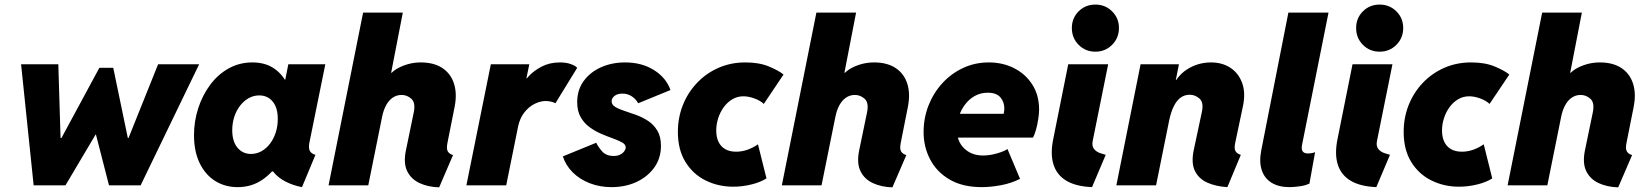

<svg xmlns="http://www.w3.org/2000/svg" viewBox="-20 -807 7182 836"><path d="M126.5 0 71.8 -527.3H233.9L243.7 -206.1H247.6L412.6 -511.7H473.1L536.6 -206.1H539.6L668.5 -527.3H847.2L592.3 0H454.6L397.9 -220.7H396L265.1 0Z M1014.6 7.8Q960 7.8 917 -19Q874 -45.9 849.4 -96.7Q824.7 -147.5 824.7 -218.8Q824.7 -278.8 843 -335.4Q861.3 -392.1 894.8 -437.3Q928.2 -482.4 975.1 -508.8Q1022 -535.2 1079.1 -535.2Q1136.2 -535.2 1175.3 -507.6Q1214.4 -480 1235.4 -431.6L1130.9 -460H1292L1210 -398.4L1235.4 -527.3H1396.5L1327.1 -185.5Q1322.8 -163.6 1328.6 -150.9Q1334.5 -138.2 1353.5 -132.8L1294.9 7.8Q1256.3 0.5 1224.4 -15.9Q1192.4 -32.2 1173.3 -55.2Q1154.3 -78.1 1155.3 -104.5L1242.2 -60.5H1082L1197.3 -104.5Q1164.6 -51.8 1118.9 -22Q1073.2 7.8 1014.6 7.8ZM1072.8 -136.7Q1097.7 -136.7 1119.1 -148.9Q1140.6 -161.1 1156.2 -182.1Q1171.9 -203.1 1180.7 -230.5Q1189.5 -257.8 1189.5 -288.6Q1189.5 -338.4 1167.2 -365Q1145 -391.6 1108.9 -391.6Q1084 -391.6 1062.5 -379.4Q1041 -367.2 1024.9 -346.2Q1008.8 -325.2 1000 -297.9Q991.2 -270.5 991.2 -240.2Q991.2 -191.4 1013.9 -164.1Q1036.6 -136.7 1072.8 -136.7Z M1892.1 8.8Q1843.8 7.3 1806.9 -9.8Q1770 -26.9 1752.9 -62Q1735.8 -97.2 1747.6 -153.3L1781.7 -318.4Q1790 -359.9 1771.2 -376.7Q1752.4 -393.6 1729 -393.6Q1707 -393.6 1689.9 -381.8Q1672.9 -370.1 1661.4 -349.1Q1649.9 -328.1 1644 -299.8L1583.5 0H1410.6L1561 -752H1733.9L1683.1 -490.2H1695.8L1647.9 -432.6Q1670.9 -489.3 1716.6 -512.2Q1762.2 -535.2 1812 -535.2Q1869.6 -535.2 1906.5 -510.5Q1943.4 -485.8 1957 -442.1Q1970.7 -398.4 1959.5 -341.8L1928.2 -184.6Q1922.9 -157.7 1930.4 -146.7Q1938 -135.7 1952.6 -131.8Z M2010.7 0 2117.2 -527.3H2284.7L2272 -465.8H2284.2L2249 -425.8Q2257.8 -448.2 2280.8 -473.6Q2303.7 -499 2338.6 -517.1Q2373.5 -535.2 2418 -535.2Q2445.8 -535.2 2465.8 -527.8Q2485.8 -520.5 2493.2 -511.7L2398.4 -357.4Q2390.6 -361.8 2378.9 -364.5Q2367.2 -367.2 2356 -367.2Q2332.5 -367.2 2307.6 -354.7Q2282.7 -342.3 2263.2 -317.6Q2243.7 -293 2235.8 -255.9L2184.1 0Z M2643.1 7.8Q2591.3 7.8 2547.6 -9.3Q2503.9 -26.4 2473.6 -56.6Q2443.4 -86.9 2430.7 -126L2576.2 -185.5Q2583.5 -168.9 2601.3 -148.4Q2619.1 -127.9 2651.9 -127.9Q2668.9 -127.9 2680.7 -134Q2692.4 -140.1 2698.5 -148.9Q2704.6 -157.7 2704.6 -165Q2704.6 -177.7 2689.2 -186.5Q2673.8 -195.3 2649.9 -203.9Q2626 -212.4 2598.9 -223.9Q2571.8 -235.4 2547.9 -252.7Q2523.9 -270 2508.5 -296.6Q2493.2 -323.2 2493.2 -362.8Q2493.2 -415.5 2521.5 -454.3Q2549.8 -493.2 2597.2 -514.2Q2644.5 -535.2 2701.7 -535.2Q2774.4 -535.2 2827.4 -502Q2880.4 -468.8 2899.4 -415L2758.8 -357.4Q2748.5 -376 2730.7 -387.7Q2712.9 -399.4 2689.9 -399.4Q2668.5 -399.4 2655.8 -389.4Q2643.1 -379.4 2643.1 -366.2Q2643.1 -351.1 2658.7 -341.6Q2674.3 -332 2698.7 -324.2Q2723.1 -316.4 2750.5 -306.4Q2777.8 -296.4 2802.2 -280.3Q2826.7 -264.2 2842.3 -238Q2857.9 -211.9 2857.9 -171.9Q2857.9 -118.2 2828.9 -77.6Q2799.8 -37.1 2751.2 -14.6Q2702.6 7.8 2643.1 7.8Z M3172.4 5.9Q3106.9 5.9 3052 -21.5Q2997.1 -48.8 2964.4 -102.1Q2931.6 -155.3 2931.6 -232.9Q2931.6 -294.4 2953.1 -348.9Q2974.6 -403.3 3014.2 -445.3Q3053.7 -487.3 3107.4 -511.2Q3161.1 -535.2 3225.6 -535.2Q3286.1 -535.2 3328.6 -517.3Q3371.1 -499.5 3391.6 -482.4L3305.7 -354.5Q3290.5 -369.1 3264.9 -378.4Q3239.3 -387.7 3216.8 -387.7Q3190.4 -387.7 3168.7 -374.8Q3147 -361.8 3131.3 -340.3Q3115.7 -318.8 3107.2 -292.5Q3098.6 -266.1 3098.6 -238.8Q3098.6 -210 3108.6 -189.2Q3118.7 -168.5 3137.9 -157.5Q3157.2 -146.5 3185.1 -146.5Q3210.9 -146.5 3235.4 -155.3Q3259.8 -164.1 3280.3 -178.7L3317.4 -30.3Q3292 -13.7 3252.2 -3.9Q3212.4 5.9 3172.4 5.9Z M3865.7 8.8Q3817.4 7.3 3780.5 -9.8Q3743.7 -26.9 3726.6 -62Q3709.5 -97.2 3721.2 -153.3L3755.4 -318.4Q3763.7 -359.9 3744.9 -376.7Q3726.1 -393.6 3702.6 -393.6Q3680.7 -393.6 3663.6 -381.8Q3646.5 -370.1 3635 -349.1Q3623.5 -328.1 3617.7 -299.8L3557.1 0H3384.3L3534.7 -752H3707.5L3656.7 -490.2H3669.4L3621.6 -432.6Q3644.5 -489.3 3690.2 -512.2Q3735.8 -535.2 3785.6 -535.2Q3843.3 -535.2 3880.1 -510.5Q3917 -485.8 3930.7 -442.1Q3944.3 -398.4 3933.1 -341.8L3901.9 -184.6Q3896.5 -157.7 3904.1 -146.7Q3911.6 -135.7 3926.3 -131.8Z M4254.4 7.8Q4171.9 7.8 4115.5 -24.9Q4059.1 -57.6 4030.3 -112.3Q4001.5 -167 4001.5 -231.9Q4001.5 -293 4022.9 -347.7Q4044.4 -402.3 4083 -444.6Q4121.6 -486.8 4173.3 -511Q4225.1 -535.2 4285.6 -535.2Q4346.2 -535.2 4395.8 -510Q4445.3 -484.9 4474.9 -438.7Q4504.4 -392.6 4504.4 -329.6Q4504.4 -312 4500.7 -288.3Q4497.1 -264.6 4491 -242.7Q4484.9 -220.7 4478 -208H4123.5L4144 -311.5H4350.1Q4351.6 -317.4 4352.3 -323.5Q4353 -329.6 4353 -335Q4353 -363.3 4335.7 -383.3Q4318.4 -403.3 4281.2 -403.3Q4249 -403.3 4223.9 -388.9Q4198.7 -374.5 4181.4 -351.1Q4164.1 -327.6 4155 -299.8Q4146 -272 4146 -245.1Q4146 -191.9 4178.2 -160.9Q4210.4 -129.9 4260.3 -129.9Q4289.1 -129.9 4320.6 -138.9Q4352.1 -147.9 4366.7 -158.2L4421.4 -28.3Q4384.3 -9.3 4339.1 -0.7Q4293.9 7.8 4254.4 7.8Z M4734.9 7.8Q4665 4.9 4623.3 -20Q4581.5 -44.9 4567.1 -90.6Q4552.7 -136.2 4565.9 -201.2L4631.3 -527.3H4805.2L4737.8 -193.4Q4733.4 -170.4 4743.7 -158.2Q4753.9 -146 4769.3 -140.6Q4784.7 -135.3 4794.4 -132.8ZM4749.5 -582Q4706.1 -582 4676.5 -611.8Q4647 -641.6 4647 -685.1Q4647 -728 4676.5 -757.6Q4706.1 -787.1 4749.5 -787.1Q4792.5 -787.1 4822.3 -757.6Q4852.1 -728 4852.1 -685.1Q4852.1 -641.6 4822.3 -611.8Q4792.5 -582 4749.5 -582Z M5324.2 7.8Q5274.4 4.9 5237.1 -11.7Q5199.7 -28.3 5182.9 -62.7Q5166 -97.2 5177.7 -153.3L5212.9 -318.4Q5222.2 -360.8 5202.9 -377.7Q5183.6 -394.5 5160.2 -394.5Q5137.7 -394.5 5120.4 -381.8Q5103 -369.1 5090.6 -343.8Q5078.1 -318.4 5070.3 -280.3L5013.7 0H4840.8L4946.3 -527.3H5113.3L5099.6 -458H5120.1L5074.2 -406.2Q5100.1 -473.6 5147.9 -504.4Q5195.8 -535.2 5252.9 -535.2Q5302.2 -535.2 5337.9 -511.5Q5373.5 -487.8 5388.9 -444.6Q5404.3 -401.4 5391.6 -342.8L5358.4 -185.5Q5352.5 -158.7 5360.4 -147.7Q5368.2 -136.7 5382.8 -132.8Z M5594.7 7.8Q5547.9 7.8 5516.8 -11.2Q5485.8 -30.3 5473.9 -66.2Q5461.9 -102.1 5471.7 -152.3L5589.8 -752H5764.6L5649.4 -176.8Q5641.6 -138.7 5675.3 -138.7Q5682.1 -138.7 5690.9 -140.1Q5699.7 -141.6 5706.1 -144.5L5681.6 -7.8Q5663.6 1 5637.9 4.4Q5612.3 7.8 5594.7 7.8Z M5972.7 7.8Q5902.8 4.9 5861.1 -20Q5819.3 -44.9 5804.9 -90.6Q5790.5 -136.2 5803.7 -201.2L5869.1 -527.3H6043L5975.6 -193.4Q5971.2 -170.4 5981.4 -158.2Q5991.7 -146 6007.1 -140.6Q6022.5 -135.3 6032.2 -132.8ZM5987.3 -582Q5943.8 -582 5914.3 -611.8Q5884.8 -641.6 5884.8 -685.1Q5884.8 -728 5914.3 -757.6Q5943.8 -787.1 5987.3 -787.1Q6030.3 -787.1 6060.1 -757.6Q6089.8 -728 6089.8 -685.1Q6089.8 -641.6 6060.1 -611.8Q6030.3 -582 5987.3 -582Z M6332.5 5.9Q6267.1 5.9 6212.2 -21.5Q6157.2 -48.8 6124.5 -102.1Q6091.8 -155.3 6091.8 -232.9Q6091.8 -294.4 6113.3 -348.9Q6134.8 -403.3 6174.3 -445.3Q6213.9 -487.3 6267.6 -511.2Q6321.3 -535.2 6385.7 -535.2Q6446.3 -535.2 6488.8 -517.3Q6531.2 -499.5 6551.8 -482.4L6465.8 -354.5Q6450.7 -369.1 6425 -378.4Q6399.4 -387.7 6377 -387.7Q6350.6 -387.7 6328.9 -374.8Q6307.1 -361.8 6291.5 -340.3Q6275.9 -318.8 6267.3 -292.5Q6258.8 -266.1 6258.8 -238.8Q6258.8 -210 6268.8 -189.2Q6278.8 -168.5 6298.1 -157.5Q6317.4 -146.5 6345.2 -146.5Q6371.1 -146.5 6395.5 -155.3Q6419.9 -164.1 6440.4 -178.7L6477.5 -30.3Q6452.1 -13.7 6412.4 -3.9Q6372.6 5.9 6332.5 5.9Z M7025.9 8.8Q6977.5 7.3 6940.7 -9.8Q6903.8 -26.9 6886.7 -62Q6869.6 -97.2 6881.3 -153.3L6915.5 -318.4Q6923.8 -359.9 6905 -376.7Q6886.2 -393.6 6862.8 -393.6Q6840.8 -393.6 6823.7 -381.8Q6806.6 -370.1 6795.2 -349.1Q6783.7 -328.1 6777.8 -299.8L6717.3 0H6544.4L6694.8 -752H6867.7L6816.9 -490.2H6829.6L6781.7 -432.6Q6804.7 -489.3 6850.3 -512.2Q6896 -535.2 6945.8 -535.2Q7003.4 -535.2 7040.3 -510.5Q7077.1 -485.8 7090.8 -442.1Q7104.5 -398.4 7093.3 -341.8L7062 -184.6Q7056.6 -157.7 7064.2 -146.7Q7071.8 -135.7 7086.4 -131.8Z"/></svg>

Font: Reddit Sans Black
Style: Italic
Weight: 900
Italic angle: -11.25°
Designer: Stephen Hutchings
Version: Version 1.013